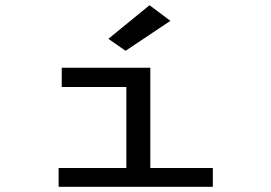

<svg xmlns="http://www.w3.org/2000/svg" viewBox="-20 -717 1040 737"><path d="M205 0V-72H465V-383H217V-457H557V-72H797V0ZM462 -522 396 -568 554 -697 634 -637Z"/></svg>

Font: Inconsolata UltraExpanded
Style: Regular
Weight: 400
Width: 9
Monospace: yes
Designer: Raph Levien, Cyreal, Brenton Simpson
Foundry: Raph Levien, Cyreal, Google
Version: Version 3.000; ttfautohint (v1.8.2.53-6de2)